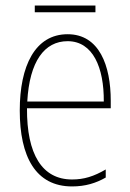

<svg xmlns="http://www.w3.org/2000/svg" viewBox="-20 -726 468 690"><path d="M323 -706H105V-682H323ZM223 -603C106 -603 51 -489 51 -329C51 -163 108 -56 239 -56C287 -56 325 -68 360 -88V-117C317 -92 282 -81 239 -81C131 -81 76 -172 77 -337H378V-364C378 -490 337 -603 223 -603ZM223 -578C314 -578 354 -483 353 -361H78C86 -506 140 -578 223 -578Z"/></svg>

Font: Noto Sans Malayalam UI Condensed Thin
Style: Regular
Weight: 100
Width: 3
Designer: Jelle Bosma - Monotype Design Team
Foundry: Monotype Imaging Inc.
Version: Version 2.104